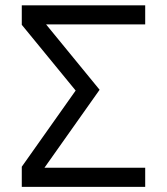

<svg xmlns="http://www.w3.org/2000/svg" viewBox="-20 -704 640 736"><path d="M63.5 -683.6H536.6V-610.4H156.7L361.8 -359.9L150.4 -61H536.6V12.2H63.5V-64.9L270 -356.9L63.5 -608.9Z"/></svg>

Font: Anka/Coder
Style: Regular
Weight: 400
Monospace: yes
Version: Version 001.100